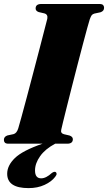

<svg xmlns="http://www.w3.org/2000/svg" viewBox="-26 -720 542 962"><path d="M281 -71Q276 -52.5 294.5 -47.5L322.5 -41Q339 -35 339 -22.5Q339 0 310.5 0H250.5Q200.5 26.5 175 62.5Q149.5 98.5 149.5 134Q149.5 173.5 180 173.5Q193.5 173.5 207 166.2Q220.5 159 231.5 148.5Q244 138.5 252 141.5Q256.5 143.5 257.5 149.8Q258.5 156 250.5 166Q232.5 190 197.5 206.2Q162.5 222.5 117 222.5Q10 222.5 10 150.5Q10 109.5 48.5 72Q87 34.5 187 0H17.5Q3.5 0 -1.5 -5.2Q-6.5 -10.5 -6.5 -19Q-6.5 -35.5 11.5 -41.5L42 -48Q58 -52.5 65.5 -77Q69.5 -90 81 -131.8Q92.5 -173.5 108 -231.8Q123.5 -290 140.2 -353.8Q157 -417.5 172 -475.2Q187 -533 197.5 -573.8Q208 -614.5 211 -626Q215 -648 196 -653L168 -659.5Q152.5 -665 152.5 -677.5Q152.5 -700 181 -700H471.5Q486 -700 490.8 -694.5Q495.5 -689 495.5 -681Q495.5 -664.5 477.5 -658.5L447 -652Q438 -649.5 433.5 -643.8Q429 -638 423.5 -622.5Q420 -612.5 411 -579.2Q402 -546 389.2 -498Q376.5 -450 362.2 -394.8Q348 -339.5 334 -284.8Q320 -230 308.5 -183.8Q297 -137.5 289.5 -107.2Q282 -77 281 -71Z"/></svg>

Font: Fraunces 72pt Black
Style: Italic
Weight: 900
Italic angle: -16°
Version: Version 1.000;[b76b70a41]